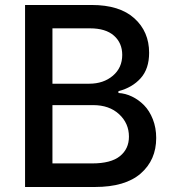

<svg xmlns="http://www.w3.org/2000/svg" viewBox="-20 -747 694 767"><path d="M80.1 0V-727.1H346.2Q458 -727.1 516.8 -673.8Q575.7 -620.6 575.7 -536.1Q575.7 -472.2 542 -434.6Q508.3 -397 453.1 -382.8V-375.5Q481 -374 507.3 -361.3Q533.7 -348.6 555.4 -326.7Q577.1 -304.7 590.6 -270.5Q604 -236.3 604 -195.8Q604 -107.9 542.2 -54Q480.5 0 358.9 0ZM189.5 -94.2H348.1Q423.3 -94.2 459.2 -123.3Q495.1 -152.3 495.1 -201.2Q495.1 -254.4 455.8 -290.8Q416.5 -327.1 352.1 -327.1H189.5ZM189.5 -412.6H336.4Q393.1 -412.6 430.7 -444.3Q468.3 -476.1 468.3 -527.8Q468.3 -575.2 435.3 -604.5Q402.3 -633.8 339.4 -633.8H189.5Z"/></svg>

Font: Karasuma Gothic
Style: Regular
Weight: 500
Designer: Rasmus Andersson / Ryoko Nishizuka
Foundry: Genbu
Version: Version 1.00